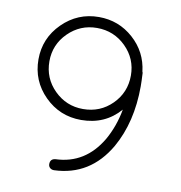

<svg xmlns="http://www.w3.org/2000/svg" viewBox="-79 -774 800 847"><g transform="rotate(10 321.0 -350.0)"><path d="M66 -470Q66 -565 134 -632.5Q202 -700 297 -700Q386 -700 451.5 -641.5Q517 -583 527 -496Q528 -495 528 -493.5Q528 -492 529 -491Q531 -453 531 -431Q531 -270 464 -152Q379 -6 219 0H218Q207 0 200 -6.5Q193 -13 193 -23Q193 -47 217 -49Q349 -54 421 -176Q457 -239 471 -316Q404 -239 297 -239Q201 -239 133.5 -306.5Q66 -374 66 -470ZM297 -288Q374 -288 427 -341Q480 -394 480 -470Q480 -545 426.5 -598Q373 -651 297 -651Q222 -651 168.5 -598Q115 -545 115 -470Q115 -394 168.5 -341Q222 -288 297 -288Z"/></g></svg>

Font: Quicksand
Style: Regular
Weight: 400
Designer: Andrew Paglinawan
Foundry: Andrew Paglinawan
Version: 1.002